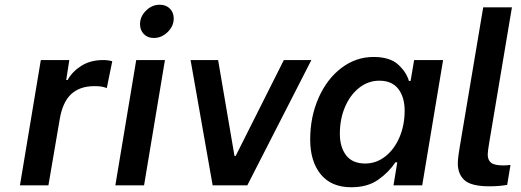

<svg xmlns="http://www.w3.org/2000/svg" viewBox="-20 -781 2194 809"><path d="M152 -528H272L259 -444H265Q284 -479 322.5 -503.5Q361 -528 415 -528Q435 -528 453 -523L430 -410Q416 -415 405.5 -416.5Q395 -418 377 -418Q316 -418 279.5 -384Q243 -350 231 -275L184 0H64Z M554 -528H675L587 0H466ZM570 -679Q570 -711 595 -736Q620 -761 653 -761Q680 -761 696 -744.5Q712 -728 712 -703Q712 -671 686.5 -646Q661 -621 628 -621Q602 -621 586 -637.5Q570 -654 570 -679Z M783 -528H899L968 -124H973L1176 -528H1292L1022 0H876Z M1287 -193Q1287 -289 1322.5 -369Q1358 -449 1419 -495Q1480 -541 1554 -541Q1622 -541 1657 -509.5Q1692 -478 1703 -440H1710L1725 -528H1847L1759 0H1638L1654 -97H1646Q1619 -56 1574 -24Q1529 8 1460 8Q1376 8 1331.5 -46.5Q1287 -101 1287 -193ZM1685 -315Q1685 -371 1658.5 -406Q1632 -441 1578 -441Q1532 -441 1494 -411.5Q1456 -382 1434 -331Q1412 -280 1412 -217Q1412 -161 1438.5 -126.5Q1465 -92 1519 -92Q1565 -92 1603 -121.5Q1641 -151 1663 -202Q1685 -253 1685 -315Z M1909 -93Q1909 -108 1912 -128.5Q1915 -149 1916 -155L2016 -750H2137L2041 -178Q2035 -142 2035 -130Q2035 -107 2049 -95.5Q2063 -84 2100 -84Q2113 -84 2131 -86L2117 -2Q2083 4 2042 4Q1966 4 1937.5 -21.5Q1909 -47 1909 -93Z"/></svg>

Font: Be Vietnam SemiBold
Style: Italic
Weight: 600
Italic angle: -9.556°
Designer: Gabriel Lam
Foundry: TypeRant
Version: Version 3.000